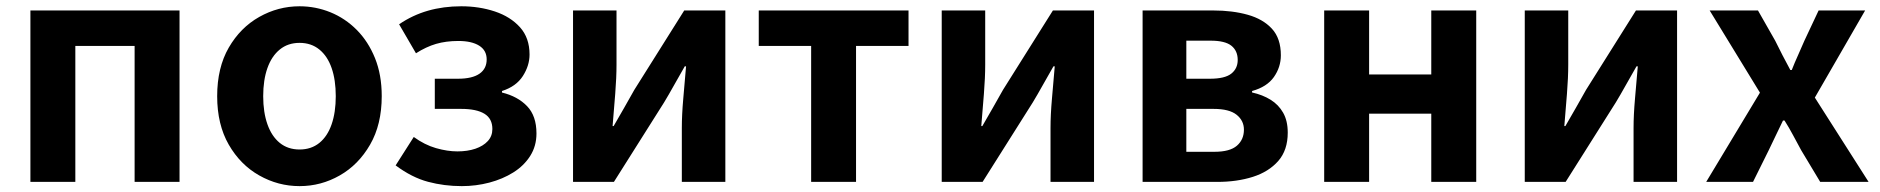

<svg xmlns="http://www.w3.org/2000/svg" viewBox="-20 -594 6138 627"><path d="M79.3 0V-559.8H566.3V0H419.6V-444.1H226V0Z M958.3 13.8Q888.3 13.8 826.6 -21.1Q764.9 -55.9 727 -121.7Q689.2 -187.5 689.2 -279.9Q689.2 -372.8 727 -438.4Q764.9 -503.9 826.6 -538.7Q888.3 -573.5 958.3 -573.5Q1010.7 -573.5 1059.1 -553.9Q1107.4 -534.2 1145 -496.4Q1182.6 -458.5 1204.6 -404.2Q1226.6 -349.8 1226.6 -279.9Q1226.6 -187.5 1188.6 -121.7Q1150.7 -55.9 1089.5 -21.1Q1028.3 13.8 958.3 13.8ZM958.3 -105.8Q996.3 -105.8 1022.9 -127.3Q1049.5 -148.9 1063 -188.2Q1076.5 -227.4 1076.5 -279.9Q1076.5 -332.7 1063 -371.7Q1049.5 -410.7 1022.9 -432.3Q996.3 -454 958.3 -454Q920.2 -454 893.7 -432.3Q867.1 -410.7 853.3 -371.7Q839.5 -332.7 839.5 -279.9Q839.5 -227.4 853.3 -188.2Q867.1 -148.9 893.7 -127.3Q920.2 -105.8 958.3 -105.8Z M1488 13.8Q1430.7 13.8 1377.9 -0.3Q1325.1 -14.3 1272 -53.9L1331.2 -146.7Q1366.3 -121.1 1403.7 -110.3Q1441.1 -99.6 1473.8 -99.6Q1506.6 -99.6 1532.4 -108.3Q1558.1 -117.1 1573 -133.3Q1587.9 -149.5 1587.9 -172.6Q1587.9 -206.7 1562 -222.5Q1536.2 -238.4 1486 -238.4H1399.9V-336.9H1475.6Q1522.2 -336.9 1545.8 -353.3Q1569.3 -369.6 1569.3 -399.9Q1569.3 -429.5 1544.9 -444.8Q1520.4 -460.2 1476.9 -460.2Q1436.7 -460.2 1404 -450.7Q1371.4 -441.1 1338.4 -420L1283.3 -514.7Q1327.2 -544.6 1377.8 -559.1Q1428.4 -573.5 1486.2 -573.5Q1544.9 -573.5 1595.9 -556.6Q1646.9 -539.6 1678.1 -505Q1709.3 -470.3 1709.3 -415.9Q1709.3 -379.9 1687.5 -345.8Q1665.7 -311.7 1619.3 -296.8V-291.8Q1670.5 -279.3 1701.2 -247.4Q1731.9 -215.6 1731.9 -158.2Q1731.9 -117.1 1711.5 -84.9Q1691 -52.6 1656.3 -30.9Q1621.6 -9.2 1578.1 2.3Q1534.5 13.8 1488 13.8Z M1851.3 0V-559.8H1993.3V-383.2Q1993.3 -340.9 1989.1 -287.8Q1984.9 -234.6 1980.5 -182.4H1984Q1998.6 -208.2 2018.2 -241.8Q2037.7 -275.5 2051.4 -300.5L2214.4 -559.8H2348.7V0H2206.6V-176.4Q2206.6 -218.8 2211.3 -272Q2216 -325.2 2220.4 -377.4H2216.2Q2201.7 -352.4 2182.4 -317.9Q2163.2 -283.5 2148.5 -259.3L1984.8 0Z M2628.9 0V-444.1H2457.8V-559.8H2946.9V-444.1H2775.5V0Z M3055.3 0V-559.8H3197.3V-383.2Q3197.3 -340.9 3193.1 -287.8Q3188.9 -234.6 3184.5 -182.4H3188Q3202.6 -208.2 3222.2 -241.8Q3241.7 -275.5 3255.4 -300.5L3418.4 -559.8H3552.7V0H3410.6V-176.4Q3410.6 -218.8 3415.3 -272Q3420 -325.2 3424.4 -377.4H3420.2Q3405.7 -352.4 3386.4 -317.9Q3367.2 -283.5 3352.5 -259.3L3188.8 0Z M3711.3 0V-559.8H3942.3Q4004.7 -559.8 4054.6 -545.8Q4104.5 -531.8 4133.7 -500.1Q4162.8 -468.5 4162.8 -413.4Q4162.8 -374.9 4140.1 -342.5Q4117.3 -310.2 4068.8 -296.8V-292Q4103.1 -284.5 4129.2 -268.3Q4155.4 -252.1 4170.3 -225.8Q4185.3 -199.4 4185.3 -160.9Q4185.3 -103.7 4154.3 -68.3Q4123.2 -33 4071.4 -16.5Q4019.6 0 3955.3 0ZM3854.1 -336.9H3931.1Q3979.9 -336.9 4000.9 -353.5Q4021.9 -370.1 4021.9 -398.1Q4021.9 -428.2 4001.2 -444.7Q3980.5 -461.2 3933.3 -461.2H3854.1ZM3854.1 -98.3H3945.9Q3996.5 -98.3 4019.4 -118.3Q4042.2 -138.2 4042.2 -170.5Q4042.2 -200.1 4018.3 -219.2Q3994.4 -238.4 3943.1 -238.4H3854.1Z M4304.3 0V-559.8H4451V-350.9H4654V-559.8H4800.8V0H4654V-222.8H4451V0Z M4959.3 0V-559.8H5101.3V-383.2Q5101.3 -340.9 5097.1 -287.8Q5092.9 -234.6 5088.5 -182.4H5092Q5106.6 -208.2 5126.2 -241.8Q5145.7 -275.5 5159.4 -300.5L5322.4 -559.8H5456.7V0H5314.6V-176.4Q5314.6 -218.8 5319.3 -272Q5324 -325.2 5328.4 -377.4H5324.2Q5309.7 -352.4 5290.4 -317.9Q5271.2 -283.5 5256.5 -259.3L5092.8 0Z M5551.8 0 5727.3 -291.4 5563.1 -559.8H5720.9L5777.1 -461.1Q5788.8 -436.8 5801.3 -413Q5813.9 -389.3 5826.5 -365.5H5831.3Q5840.6 -389.3 5851.4 -413Q5862.2 -436.8 5872.5 -461.1L5918.9 -559.8H6070.8L5906.6 -275.3L6082.1 0H5924.1L5862 -103.4Q5848.8 -127.6 5835.5 -152.5Q5822.3 -177.4 5807.6 -200.4H5802.6Q5791.3 -177.4 5779.7 -152.9Q5768.1 -128.4 5756 -103.4L5704.7 0Z"/></svg>

Font: Noto Sans HK Thin
Style: Regular
Weight: 100
Designer: Ryoko NISHIZUKA 西塚涼子 (kana, bopomofo & ideographs); Paul D. Hunt (Latin, Greek & Cyrillic); Sandoll Communications 산돌커뮤니
Foundry: Adobe
Version: Version 2.004-H2;hotconv 1.0.118;makeotfexe 2.5.65603